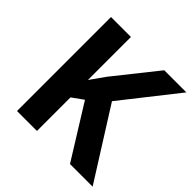

<svg xmlns="http://www.w3.org/2000/svg" viewBox="-183 -872 1031 1031"><g transform="rotate(45 332.0 -357.0)"><path d="M413.1 -397.9 662.1 -713.9H494.1L300.8 -471.2L241.2 -387.2V-713.9H89.8V0H241.2V-254.9L305.2 -300.8L492.2 0H664.1Z"/></g></svg>

Font: Noto Reveo Sans
Style: Bold
Weight: 700
Designer: Monotype Design team
Foundry: Monotype Imaging Inc.
Version: Version 1.04